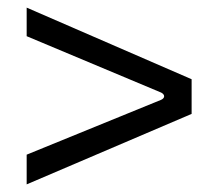

<svg xmlns="http://www.w3.org/2000/svg" viewBox="-20 -612 573 504"><path d="M50 -128 483 -313V-404L50 -592V-517L403 -369C413 -364 414 -355 403 -350L50 -206Z"/></svg>

Font: Finlandica
Style: Regular
Weight: 400
Designer: Niklas Ekholm, Juho Hiilivirta, Jaakko Suomalainen
Foundry: Helsinki Type Studio
Version: Version 2.000;Glyphs 3.2 (3202)